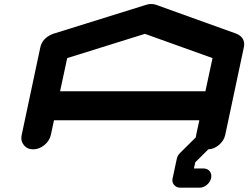

<svg xmlns="http://www.w3.org/2000/svg" viewBox="-20 -728 1210 936"><path d="M981.4 -283.2 1016.1 -444.8 686.5 -563 307.6 -444.8 272.9 -283.2ZM934.6 -58.6Q935.1 -64.5 936.5 -70.8L951.7 -141.6H243.2L228 -70.8Q221.7 -41.5 196.3 -20.8Q170.9 0 141.6 0Q112.3 0 96.2 -21Q84 -35.6 84 -55.2Q84 -62.5 85.9 -70.8L176.3 -496.1Q186 -543 238.8 -563L239.7 -563.5H240.2L694.3 -705.1Q705.6 -708.5 717.3 -708.5Q729 -708.5 739.3 -705.1L1132.8 -563.5H1133.8L1134.3 -563Q1170.4 -546.4 1170.4 -512.2Q1170.4 -504.4 1168.5 -496.1L1078.1 -70.8Q1071.8 -41.5 1046.9 -21Q1022.9 -1 995.6 0L932.1 63L925.3 93.3H972.2Q991.2 93.3 1002.4 106.9Q1010.3 117.2 1010.3 130.4Q1010.3 134.8 1009.3 140.1Q1004.9 159.7 988.3 173.3Q971.7 187 952.6 187H858.9Q839.8 187 828.6 173.3Q820.3 163.6 820.3 150.9Q820.3 145.5 821.8 140.1L841.8 46.4Q845.2 29.8 857.9 17.6Z"/></svg>

Font: Robtronika
Style: Italic
Weight: 400
Italic angle: -12°
Designer: GGBot
Version: 1.00